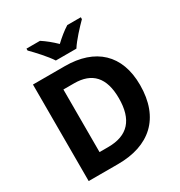

<svg xmlns="http://www.w3.org/2000/svg" viewBox="-212 -1082 1156 1230"><g transform="rotate(-30 366.0 -467.0)"><path d="M289 -774H441C469 -819 530 -884 566 -920V-934H466C431 -912 399 -886 364 -853C330 -886 299 -911 264 -934H164V-920C201 -883 260 -819 289 -774ZM678 -369C678 -593 545 -714 321 -714H85V0H303C533 0 678 -123 678 -369ZM518 -363C518 -205 448 -126 302 -126H238V-589H317C449 -589 518 -517 518 -363Z"/></g></svg>

Font: Noto Sans Myanmar UI
Style: Bold
Weight: 700
Designer: Monotype Design Team
Foundry: Monotype Imaging Inc.
Version: Version 2.103